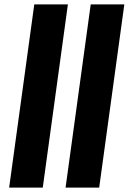

<svg xmlns="http://www.w3.org/2000/svg" viewBox="-20 -851 584 871"><path d="M21.5 0 135.5 -831H288L174 0ZM277.5 0 391.5 -831H544L430 0Z"/></svg>

Font: Merriweather ExtraBold
Style: Italic
Weight: 800
Italic angle: -7.8°
Version: Version 2.101